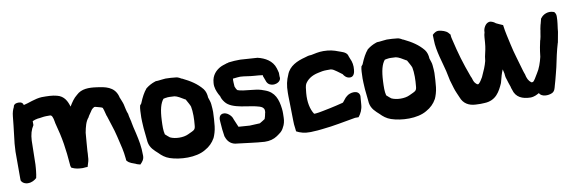

<svg xmlns="http://www.w3.org/2000/svg" viewBox="-44 -843 3575 1191"><g transform="rotate(-10 1743.0 -247.0)"><path d="M18 -27C18 -26 19 -18 19 -17C27 -3 43 6 63 5C84 5 104 -6 116 -18C118 -30 122 -46 123 -63V-64C123 -68 126 -89 126 -101C127 -169 127 -178 129 -251C131 -289 139 -318 156 -344V-369C167 -374 177 -377 189 -379C208 -380 225 -385 243 -385H270C278 -383 285 -375 291 -337V-335C320 -229 329 -162 337 -62C337 -52 340 -49 342 -43L347 -41C362 -33 387 -29 400 -29C411 -27 425 -30 431 -30H442L445 -40C450 -56 456 -70 456 -94C457 -105 458 -115 458 -128C460 -167 463 -182 467 -241C474 -278 482 -311 502 -333V-334C507 -345 514 -351 523 -366C530 -378 535 -382 547 -389H553C572 -383 592 -380 597 -375H598C600 -372 606 -352 613 -323V-322H614C622 -295 630 -271 636 -253C649 -217 663 -153 674 -106C678 -87 682 -64 684 -41L685 -28L688 -25C700 -9 726 -3 738 2C750 9 757 8 767 12C780 -1 793 -15 793 -38V-41C793 -98 785 -135 774 -184C768 -208 760 -242 758 -256V-258C754 -278 749 -291 747 -309V-310C739 -327 735 -353 730 -374C727 -386 715 -413 711 -424V-428L710 -430C691 -491 635 -500 583 -507C534 -514 488 -514 455 -482C433 -465 418 -442 403 -417C393 -451 377 -487 332 -498C303 -506 271 -506 237 -506C193 -504 150 -483 119 -477C114 -501 88 -498 80 -497C69 -496 57 -490 56 -476C48 -461 42 -442 40 -420L34 -362L28 -311C26 -291 23 -272 21 -251L18 -201Z M823 -274C823 -257 824 -241 825 -223L826 -206L833 -138C834 -132 834 -127 835 -118C841 -80 867 -59 889 -39C905 -22 926 -5 953 4C1015 25 1116 30 1176 -6C1206 -22 1228 -45 1241 -69L1242 -70C1250 -87 1259 -114 1262 -142C1265 -171 1267 -200 1268 -231C1268 -244 1267 -260 1265 -280C1264 -294 1258 -308 1253 -324C1252 -345 1247 -364 1235 -380C1203 -419 1165 -443 1114 -468H1112C1108 -469 1095 -481 1076 -482C1058 -484 1034 -486 1014 -486H1012C996 -484 986 -484 964 -481C959 -481 947 -481 944 -478H943C923 -471 906 -462 888 -448L886 -447V-446C868 -425 854 -399 838 -360L829 -349C824 -330 824 -305 823 -274ZM944 -187C944 -203 944 -218 945 -234C948 -301 959 -341 979 -365C984 -366 988 -367 994 -368H996C1007 -371 1029 -369 1049 -368C1066 -365 1089 -351 1110 -338H1111C1112 -337 1113 -337 1114 -336C1123 -319 1136 -298 1139 -287C1142 -272 1144 -251 1144 -229C1144 -208 1143 -189 1141 -170C1139 -139 1131 -140 1091 -121C1060 -106 1008 -107 977 -122C971 -126 958 -138 949 -146C946 -159 944 -173 944 -187Z M1301 -163C1303 -129 1306 -98 1311 -69V-68H1312C1320 -41 1338 -19 1370 -13H1372C1429 -7 1497 4 1551 7C1582 8 1609 1 1631 -14C1647 -26 1666 -35 1678 -62C1687 -76 1693 -100 1693 -120C1693 -135 1695 -155 1692 -177C1685 -236 1668 -285 1608 -306C1602 -308 1595 -310 1591 -312H1590L1589 -313C1566 -320 1545 -322 1517 -325C1494 -327 1456 -331 1440 -338C1434 -344 1430 -352 1426 -363C1425 -376 1423 -405 1425 -413C1432 -414 1444 -415 1454 -416C1459 -416 1468 -417 1471 -417C1500 -416 1526 -409 1561 -407C1575 -406 1593 -405 1611 -402C1611 -401 1611 -396 1612 -392L1613 -391L1626 -356L1627 -355C1634 -340 1652 -332 1670 -333C1687 -334 1711 -344 1713 -366V-367C1713 -369 1713 -370 1712 -377V-399C1710 -409 1707 -418 1704 -429C1689 -478 1644 -503 1597 -514H1596L1492 -521H1483C1463 -521 1442 -520 1419 -517H1417C1413 -515 1409 -514 1402 -513H1401L1400 -512C1387 -508 1372 -504 1358 -496C1336 -483 1305 -458 1302 -408C1299 -378 1310 -354 1319 -335L1328 -319C1331 -306 1337 -294 1348 -280C1387 -228 1499 -233 1558 -213C1573 -208 1584 -201 1586 -186V-173L1584 -167V-166C1580 -147 1581 -150 1575 -132C1565 -125 1553 -118 1541 -111L1477 -108L1407 -113L1385 -165C1381 -185 1352 -215 1324 -210C1303 -206 1298 -185 1301 -163Z M1745 -246 1746 -202 1748 -92C1748 -76 1749 -60 1752 -41L1754 -23C1775 -11 1806 -2 1838 -3H1846L1862 -4C1877 -4 1896 -6 1914 -8C1996 -16 2056 -30 2129 -42H2151C2167 -62 2179 -86 2181 -118L2185 -169V-171C2180 -212 2123 -203 2102 -183L2093 -175L2072 -149C2071 -149 2071 -149 2068 -147C2038 -139 2014 -134 1987 -128C1960 -123 1919 -113 1893 -111H1883C1862 -143 1852 -190 1857 -246C1859 -273 1862 -292 1867 -302C1881 -326 1908 -348 1954 -357C1972 -361 1985 -364 2006 -364H2032C2043 -363 2057 -354 2069 -345C2078 -338 2090 -330 2100 -322C2107 -310 2120 -294 2143 -294C2166 -294 2173 -320 2174 -337C2177 -362 2173 -387 2162 -409C2159 -418 2154 -428 2153 -434C2143 -454 2117 -459 2099 -466C2074 -476 2045 -484 2007 -484C1976 -484 1953 -478 1928 -473C1915 -473 1901 -470 1888 -465C1838 -452 1786 -430 1767 -377C1753 -346 1745 -314 1745 -267Z M2217 -274C2217 -257 2218 -241 2219 -223L2220 -206L2227 -138C2228 -132 2228 -127 2229 -118C2235 -80 2261 -59 2283 -39C2299 -22 2320 -5 2347 4C2409 25 2510 30 2570 -6C2600 -22 2622 -45 2635 -69L2636 -70C2644 -87 2653 -114 2656 -142C2659 -171 2661 -200 2662 -231C2662 -244 2661 -260 2659 -280C2658 -294 2652 -308 2647 -324C2646 -345 2641 -364 2629 -380C2597 -419 2559 -443 2508 -468H2506C2502 -469 2489 -481 2470 -482C2452 -484 2428 -486 2408 -486H2406C2390 -484 2380 -484 2358 -481C2353 -481 2341 -481 2338 -478H2337C2317 -471 2300 -462 2282 -448L2280 -447V-446C2262 -425 2248 -399 2232 -360L2223 -349C2218 -330 2218 -305 2217 -274ZM2338 -187C2338 -203 2338 -218 2339 -234C2342 -301 2353 -341 2373 -365C2378 -366 2382 -367 2388 -368H2390C2401 -371 2423 -369 2443 -368C2460 -365 2483 -351 2504 -338H2505C2506 -337 2507 -337 2508 -336C2517 -319 2530 -298 2533 -287C2536 -272 2538 -251 2538 -229C2538 -208 2537 -189 2535 -170C2533 -139 2525 -140 2485 -121C2454 -106 2402 -107 2371 -122C2365 -126 2352 -138 2343 -146C2340 -159 2338 -173 2338 -187Z M2693 -465 2694 -431C2694 -366 2725 -277 2736 -229C2740 -211 2744 -192 2748 -172V-171C2753 -153 2759 -135 2764 -117C2769 -99 2784 -67 2789 -55C2804 -14 2837 5 2880 7H2881C2890 7 2900 8 2911 8C2920 8 2928 7 2935 7C3009 5 3036 -49 3057 -96V-97L3058 -99C3066 -132 3074 -159 3083 -179C3085 -171 3088 -159 3089 -152C3090 -145 3090 -129 3096 -115C3099 -103 3108 -77 3113 -63C3114 -60 3114 -59 3114 -57L3118 -46C3131 6 3173 22 3222 23C3247 23 3265 12 3278 5C3291 31 3334 31 3359 19C3377 10 3379 -9 3382 -17V-18C3388 -39 3396 -65 3404 -99L3413 -135C3423 -184 3434 -236 3448 -282L3449 -283V-284C3453 -307 3457 -329 3461 -349L3463 -369L3467 -399C3469 -415 3470 -429 3470 -441V-447C3470 -459 3465 -467 3459 -474L3455 -475C3423 -487 3389 -472 3374 -450L3372 -448C3370 -441 3367 -427 3363 -413L3362 -412V-411C3361 -406 3358 -392 3356 -383V-380L3355 -374L3353 -363C3350 -341 3348 -332 3344 -317L3343 -316C3337 -287 3332 -269 3326 -215C3318 -181 3305 -143 3288 -118C3274 -95 3262 -72 3253 -69H3244C3227 -82 3219 -98 3213 -128L3212 -129L3206 -147C3187 -216 3170 -265 3158 -322C3149 -365 3139 -401 3133 -449C3122 -454 3098 -464 3091 -468C3082 -476 3070 -482 3058 -484H3054C3027 -482 3013 -449 3012 -432V-426C3009 -416 3006 -403 3006 -393C3003 -345 3001 -329 2993 -296C2990 -284 2987 -270 2985 -249C2977 -218 2966 -193 2948 -154C2939 -139 2931 -124 2919 -115H2913C2910 -116 2909 -117 2909 -117C2895 -130 2893 -131 2884 -162L2883 -163L2880 -170C2845 -265 2829 -320 2806 -418C2804 -425 2803 -432 2802 -439V-447C2798 -452 2795 -456 2791 -460C2778 -475 2752 -481 2739 -483C2720 -487 2705 -477 2693 -465Z"/></g></svg>

Font: Vapor
Style: ExBd
Weight: 800
Foundry: Cannot Into Space Fonts
Version: Version 0.179